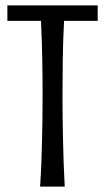

<svg xmlns="http://www.w3.org/2000/svg" viewBox="-20 -691 389 711"><path d="M7.3 -670.9H341.8V-613.8H217.3Q213.4 -542 212.4 -470.2Q211.4 -398.4 211.4 -335.9Q211.4 -298.3 211.9 -256.8Q212.4 -215.3 213.4 -172.1Q214.4 -128.9 215.8 -85.2Q217.3 -41.5 219.7 0H128.4Q131.3 -41.5 133.1 -85.2Q134.8 -128.9 135.7 -172.1Q136.7 -215.3 137.2 -256.8Q137.7 -298.3 137.7 -335.9Q137.7 -398.4 136.5 -470.2Q135.3 -542 131.8 -613.8H7.3Z"/></svg>

Font: Crushed
Style: Regular
Weight: 400
Width: 3
Designer: Astigmatic (AOETI)
Foundry: Astigmatic (AOETI)
Version: Version 001.000